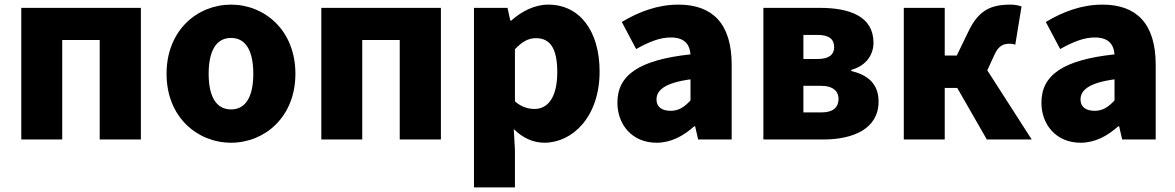

<svg xmlns="http://www.w3.org/2000/svg" viewBox="-20 -603 5081 830"><path d="M72 0H249V-430H411V0H589V-569H72Z M979 14C1123 14 1257 -96 1257 -284C1257 -473 1123 -583 979 -583C834 -583 700 -473 700 -284C700 -96 834 14 979 14ZM979 -130C912 -130 882 -190 882 -284C882 -379 912 -439 979 -439C1045 -439 1075 -379 1075 -284C1075 -190 1045 -130 979 -130Z M1369 0H1546V-430H1708V0H1886V-569H1369Z M2029 207H2206V44L2201 -45C2239 -7 2285 14 2333 14C2455 14 2572 -98 2572 -294C2572 -469 2486 -583 2350 -583C2291 -583 2235 -554 2190 -514H2186L2174 -569H2029ZM2291 -132C2264 -132 2234 -140 2206 -165V-390C2237 -423 2264 -438 2297 -438C2360 -438 2389 -391 2389 -291C2389 -177 2345 -132 2291 -132Z M2818 14C2881 14 2934 -15 2981 -57H2985L2998 0H3143V-323C3143 -501 3060 -583 2913 -583C2824 -583 2743 -553 2668 -508L2730 -391C2787 -423 2834 -441 2879 -441C2937 -441 2961 -414 2965 -368C2743 -344 2649 -279 2649 -159C2649 -64 2713 14 2818 14ZM2879 -124C2842 -124 2818 -140 2818 -173C2818 -213 2854 -245 2965 -260V-169C2939 -141 2915 -124 2879 -124Z M3280 0H3539C3668 0 3778 -46 3778 -164C3778 -240 3732 -279 3660 -296V-301C3729 -320 3756 -371 3756 -418C3756 -533 3652 -569 3524 -569H3280ZM3453 -348V-452H3515C3566 -452 3586 -432 3586 -399C3586 -368 3565 -348 3515 -348ZM3453 -117V-232H3529C3583 -232 3605 -207 3605 -176C3605 -142 3585 -117 3530 -117Z M4248 -299 4276 -360C4296 -408 4319 -414 4347 -414C4355 -414 4362 -412 4369 -410L4396 -575C4382 -580 4366 -583 4349 -583C4264 -583 4210 -560 4165 -464L4116 -363H4064V-569H3887V0H4064V-223H4118L4246 0H4440Z M4651 14C4714 14 4767 -15 4814 -57H4818L4831 0H4976V-323C4976 -501 4893 -583 4746 -583C4657 -583 4576 -553 4501 -508L4563 -391C4620 -423 4667 -441 4712 -441C4770 -441 4794 -414 4798 -368C4576 -344 4482 -279 4482 -159C4482 -64 4546 14 4651 14ZM4712 -124C4675 -124 4651 -140 4651 -173C4651 -213 4687 -245 4798 -260V-169C4772 -141 4748 -124 4712 -124Z"/></svg>

Font: Noto Sans Korean Black
Style: Bold
Weight: 900
Designer: Ryoko NISHIZUKA (kana & ideographs); Paul D. Hunt (Latin, Greek & Cyrillic); Wenlong ZHANG (bopomofo); Sandoll Communica
Foundry: Adobe Systems Incorporated
Version: Version 1.000;PS 1;hotconv 1.0.78;makeotf.lib2.5.61930